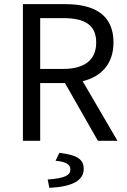

<svg xmlns="http://www.w3.org/2000/svg" viewBox="-20 -676 609 922"><path d="M90 0H173V-277H292L450 0H544L377 -286C467 -308 525 -370 525 -472C525 -608 429 -656 295 -656H90ZM173 -345V-589H283C385 -589 442 -558 442 -472C442 -387 385 -345 283 -345ZM217 226C323 221 382 193 382 135C382 90 352 68 265 58L247 96C293 100 318 112 318 138C318 165 293 180 209 186Z"/></svg>

Font: Giro Sans Regular
Style: Regular
Weight: 400
Designer: Paul D. Hunt
Foundry: Adobe Systems Incorporated
Version: Version 1.000;PS 1.0;hotconv 1.0.88;makeotf.lib2.5.647800